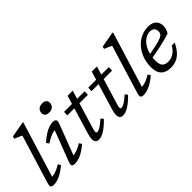

<svg xmlns="http://www.w3.org/2000/svg" viewBox="36 -1444 2163 2163"><g transform="rotate(-45 1117.5 -362.0)"><path d="M216 -633.5Q207 -638.5 191.2 -645.5Q175.5 -652.5 158.2 -660Q141 -667.5 126.5 -673L133.5 -702L310.5 -734H329.5L117 -42L102.5 -69Q124 -67 150.8 -72Q177.5 -77 207.5 -89.5Q237.5 -102 269 -123.5L289 -91Q241.5 -51 202.8 -29Q164 -7 133.5 1.5Q103 10 79 10Q45.5 10 36.2 -3Q27 -16 40 -58Z M378.5 -58 527.5 -447.5 545.5 -421.5Q524.5 -422.5 497.5 -416.5Q470.5 -410.5 438.2 -395.5Q406 -380.5 368.5 -355L346 -387Q401 -435.5 442.2 -459.8Q483.5 -484 514 -492.2Q544.5 -500.5 566 -500.5Q597 -500.5 607.8 -485.2Q618.5 -470 604 -432.5L455 -41L438.5 -69Q460.5 -67 487 -72Q513.5 -77 543.5 -89.5Q573.5 -102 605 -123.5L625.5 -91Q577.5 -51 539 -29Q500.5 -7 469.8 1.5Q439 10 415 10Q381 10 371.8 -3.5Q362.5 -17 378.5 -58ZM547 -658.5Q547 -680 556.8 -696.8Q566.5 -713.5 584.8 -723.2Q603 -733 629 -733Q662.5 -733 679.8 -717.8Q697 -702.5 697 -678Q697 -656 687.5 -639.2Q678 -622.5 659.8 -612.8Q641.5 -603 615.5 -603Q581.5 -603 564.2 -618.2Q547 -633.5 547 -658.5Z M734 -436.5 737.5 -490.5H1064.5L1062.5 -436.5ZM838.5 -140.5Q834.5 -127.5 831.8 -116.8Q829 -106 827.2 -97.8Q825.5 -89.5 825.5 -84.5Q825.5 -73 829.5 -69Q833.5 -65 842 -65Q853.5 -65 871.2 -72.5Q889 -80 914.2 -98.2Q939.5 -116.5 973 -147.5L998.5 -117.5Q966 -84 937 -59.8Q908 -35.5 882.5 -20.2Q857 -5 835.2 2.2Q813.5 9.5 795 9.5Q769.5 9.5 754.8 -5.8Q740 -21 740 -53Q740 -67 744 -87.5Q748 -108 758 -141L893.5 -590.5H975Z M1119.5 -436.5 1123 -490.5H1450L1448 -436.5ZM1224 -140.5Q1220 -127.5 1217.2 -116.8Q1214.5 -106 1212.8 -97.8Q1211 -89.5 1211 -84.5Q1211 -73 1215 -69Q1219 -65 1227.5 -65Q1239 -65 1256.8 -72.5Q1274.5 -80 1299.8 -98.2Q1325 -116.5 1358.5 -147.5L1384 -117.5Q1351.5 -84 1322.5 -59.8Q1293.5 -35.5 1268 -20.2Q1242.5 -5 1220.8 2.2Q1199 9.5 1180.5 9.5Q1155 9.5 1140.2 -5.8Q1125.5 -21 1125.5 -53Q1125.5 -67 1129.5 -87.5Q1133.5 -108 1143.5 -141L1279 -590.5H1360.5Z M1647 -633.5Q1638 -638.5 1622.2 -645.5Q1606.5 -652.5 1589.2 -660Q1572 -667.5 1557.5 -673L1564.5 -702L1741.5 -734H1760.5L1548 -42L1533.5 -69Q1555 -67 1581.8 -72Q1608.5 -77 1638.5 -89.5Q1668.5 -102 1700 -123.5L1720 -91Q1672.5 -51 1633.8 -29Q1595 -7 1564.5 1.5Q1534 10 1510 10Q1476.5 10 1467.2 -3Q1458 -16 1471 -58Z M2062 -447.5Q2030.5 -447.5 2002 -433.8Q1973.5 -420 1949.8 -395Q1926 -370 1908.8 -335.8Q1891.5 -301.5 1881.8 -260.5Q1872 -219.5 1872 -174.5Q1872 -109.5 1895.8 -84.5Q1919.5 -59.5 1967.5 -59.5Q1997.5 -59.5 2025.2 -69.8Q2053 -80 2078 -102.2Q2103 -124.5 2125 -161.5H2170.5Q2139.5 -97 2104.2 -59.5Q2069 -22 2029.2 -6Q1989.5 10 1945.5 10Q1892 10 1856.2 -8Q1820.5 -26 1802.5 -62Q1784.5 -98 1784.5 -152.5Q1784.5 -213 1799.5 -266Q1814.5 -319 1842.2 -362Q1870 -405 1907.2 -436Q1944.5 -467 1989 -483.8Q2033.5 -500.5 2082 -500.5Q2130 -500.5 2159 -484.8Q2188 -469 2201.2 -442.5Q2214.5 -416 2214.5 -383.5Q2214.5 -359 2206.2 -333.2Q2198 -307.5 2184.5 -289Q2144.5 -276.5 2103.2 -265.5Q2062 -254.5 2021 -245.8Q1980 -237 1940.5 -229.8Q1901 -222.5 1864 -217L1867 -263Q1942 -276.5 1990.8 -287.8Q2039.5 -299 2068.2 -309.2Q2097 -319.5 2110.5 -330.2Q2124 -341 2127.8 -353.5Q2131.5 -366 2131.5 -381Q2131.5 -401.5 2123.5 -416.2Q2115.5 -431 2100.2 -439.2Q2085 -447.5 2062 -447.5Z"/></g></svg>

Font: Newsreader 9pt
Style: Italic
Weight: 400
Italic angle: -17°
Designer: Hugues Gentile
Foundry: Production Type
Version: Version 1.003